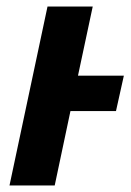

<svg xmlns="http://www.w3.org/2000/svg" viewBox="-20 -566 401 586"><path d="M9 0 125 -546H263L218 -335H358L334 -227H195L147 0Z"/></svg>

Font: Noto Sans SemiCondensed
Style: Bold Italic
Weight: 700
Width: 4
Italic angle: -12°
Designer: Monotype Design Team
Foundry: Monotype Imaging Inc.
Version: Version 2.013; ttfautohint (v1.8.4.7-5d5b)